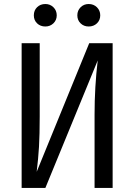

<svg xmlns="http://www.w3.org/2000/svg" viewBox="-20 -917 655 937"><path d="M85.6 0V-706.2H173.8V-349.2Q173.8 -260 170.3 -200.8Q166.7 -141.5 159 -78.5L415.4 -706.2H529.7V0H441.5V-357.4Q441.5 -492.8 456.9 -622.1L201.5 0ZM145.1 -842.1Q145.1 -866.2 161 -881.8Q176.9 -897.4 201.5 -897.4Q224.6 -897.4 240.8 -881.5Q256.9 -865.6 256.9 -842.1Q256.9 -819 240.8 -803.3Q224.6 -787.7 201.5 -787.7Q176.9 -787.7 161 -803.1Q145.1 -818.5 145.1 -842.1ZM357.4 -842.1Q357.4 -865.6 373.3 -881.5Q389.2 -897.4 412.8 -897.4Q436.9 -897.4 453.1 -881.5Q469.2 -865.6 469.2 -842.1Q469.2 -818.5 453.1 -803.1Q436.9 -787.7 412.8 -787.7Q389.2 -787.7 373.3 -803.1Q357.4 -818.5 357.4 -842.1Z"/></svg>

Font: Fira Code
Style: Regular
Weight: 400
Designer: Carrois Corporate, Edenspiekermann AG, Nikita Prokopov
Foundry: Carrois Corporate, Edenspiekermann AG, Nikita Prokopov
Version: Version 5.002